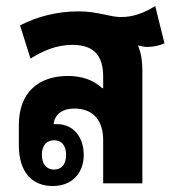

<svg xmlns="http://www.w3.org/2000/svg" viewBox="-20 -613 589 642"><path d="M156 9C222 9 260 -35 260 -95C260 -154 226 -198 170 -198C166 -198 163 -198 159 -198C163 -229 186 -250 229 -250C288 -250 325 -214 325 -144V0H456V-380C456 -408 452 -435 442 -459L443 -461C453 -458 463 -456 471 -456C491 -456 512 -460 530 -468L499 -593C464 -571 428 -556 384 -556C347 -556 308 -575 241 -575C169 -575 100 -556 47 -528L82 -417C124 -444 171 -463 222 -463C298 -463 325 -423 325 -356V-318H322C291 -347 251 -359 207 -359C110 -359 43 -305 43 -195V-128C43 -35 89 9 156 9ZM161 -46C135 -46 120 -65 120 -95C120 -126 135 -144 161 -144C187 -144 201 -125 201 -95C201 -65 187 -46 161 -46Z"/></svg>

Font: Noto Sans Thai Looped Condensed
Style: Bold
Weight: 700
Width: 3
Designer: Sasikarn Vongin, Ben Mitchell
Foundry: The Fontpad Ltd
Version: Version 1.001